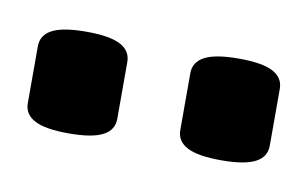

<svg xmlns="http://www.w3.org/2000/svg" viewBox="-30 -740 298 186"><g transform="rotate(10 119.0 -647.0)"><path d="M0 -619V-675Q0 -686 10.5 -691.5Q21 -697 44 -697Q67 -697 77.5 -691.5Q88 -686 88 -675V-619Q88 -608 77.5 -602.5Q67 -597 44 -597Q21 -597 10.5 -602.5Q0 -608 0 -619ZM150 -619V-675Q150 -686 160.5 -691.5Q171 -697 194 -697Q217 -697 227.5 -691.5Q238 -686 238 -675V-619Q238 -608 227.5 -602.5Q217 -597 194 -597Q171 -597 160.5 -602.5Q150 -608 150 -619Z"/></g></svg>

Font: Asap-Regular
Style: Regular
Weight: 400
Designer: Pablo Cosgaya
Foundry: Omnibus-Type
Version: Version 2.000; ttfautohint (v1.8)